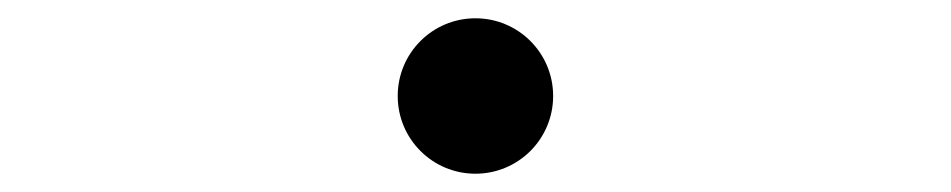

<svg xmlns="http://www.w3.org/2000/svg" viewBox="-20 -485 1040 210"><path d="M415 -380C415 -333 453 -295 500 -295C547 -295 585 -333 585 -380C585 -427 547 -465 500 -465C453 -465 415 -427 415 -380Z"/></svg>

Font: Genne Gothic ExtraLight
Style: Regular
Weight: 250
Designer: Ryoko NISHIZUKA (kana & ideographs); Paul D. Hunt (Latin, Greek & Cyrillic); Wenlong ZHANG (bopomofo); Sandoll Communica
Foundry: Adobe Systems Incorporated
Version: Version 1.004;PS 1.004;hotconv 16.6.51;makeotf.lib2.5.65220